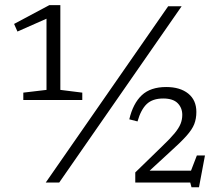

<svg xmlns="http://www.w3.org/2000/svg" viewBox="-20 -732 884 770"><path d="M163.5 0 654.5 -707H708.5L217.5 0ZM802 -108.5 778 19H748L743 0H522.5V-40.5L630.5 -145.5Q662.5 -176 680 -197.2Q697.5 -218.5 704.2 -235.5Q711 -252.5 711 -271.5Q711 -299.5 692.5 -318.2Q674 -337 634.5 -337Q592 -337 568.5 -314.8Q545 -292.5 531.5 -245L498.5 -253.5Q513.5 -317 548.5 -350Q583.5 -383 646.5 -383Q702 -383 734.8 -356.8Q767.5 -330.5 767.5 -283Q767.5 -256 759 -234.2Q750.5 -212.5 727.5 -186.8Q704.5 -161 661 -122L580 -47.5H746L769.5 -108.5ZM166.5 -371.5V-657L50 -605.5L36.5 -636L178 -711.5H222V-371.5L310 -360.5V-331H73.5V-360.5Z"/></svg>

Font: Newsreader Caption Light
Style: Regular
Weight: 300
Designer: Hugues Gentile
Foundry: Production Type
Version: Version 1.001